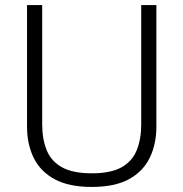

<svg xmlns="http://www.w3.org/2000/svg" viewBox="-20 -727 726 760"><path d="M599 -707V-226Q599 -156 572.5 -102Q546 -48 490 -17.5Q434 13 343 13Q253 13 196.5 -17.5Q140 -48 113.5 -102Q87 -156 87 -226V-707H147V-235Q147 -176 165 -132Q183 -88 226 -64.5Q269 -41 343 -41Q418 -41 460.5 -64.5Q503 -88 521 -132Q539 -176 539 -235V-707Z"/></svg>

Font: Asta Sans Light
Style: Regular
Weight: 300
Designer: 42dot
Version: Version 1.000